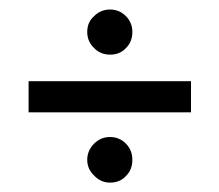

<svg xmlns="http://www.w3.org/2000/svg" viewBox="-20 -479 460 403"><path d="M40 -308.6H380.9V-243.2H40ZM163.1 -143.6Q163.1 -163.1 177.7 -177.7Q191.4 -191.4 210.9 -191.4Q230.5 -191.4 244.1 -177.7Q257.8 -164.1 257.8 -143.6Q257.8 -123 245.1 -110.4Q232.4 -95.7 210.9 -95.7Q191.4 -95.7 177.7 -110.4Q163.1 -124 163.1 -143.6ZM163.1 -412.1Q163.1 -432.6 177.7 -445.3Q191.4 -459 210.9 -459Q230.5 -459 244.1 -445.3Q257.8 -431.6 257.8 -412.1Q257.8 -391.6 245.1 -378.9Q232.4 -364.3 210.9 -364.3Q191.4 -364.3 177.7 -377.9Q163.1 -391.6 163.1 -412.1Z"/></svg>

Font: Dinish Condensed
Style: Regular
Weight: 400
Width: 3
Designer: Bert Driehuis
Foundry: Playbeing
Version: Version 3.006; git-39231f3c-release